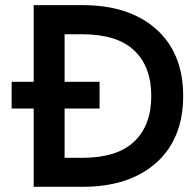

<svg xmlns="http://www.w3.org/2000/svg" viewBox="-20 -720 757 740"><path d="M109.9 -700.2H297.9Q478.5 -700.2 582.3 -607.4Q686 -514.6 686 -350.1Q686 -185.5 582.3 -92.8Q478.5 0 297.9 0H109.9V-301.8H24.9V-404.8H109.9ZM229 -111.8H297.9Q431.2 -111.8 497.1 -174.3Q563 -236.8 563 -350.1Q563 -463.4 497.1 -525.6Q431.2 -587.9 297.9 -587.9H229V-404.8H363.8V-301.8H229Z"/></svg>

Font: TASA Explorer SemiBold
Style: Regular
Weight: 600
Designer: Weizhong Zhang
Foundry: Local Remote
Version: Version 1.000;Glyphs 3.1.2 (3151)